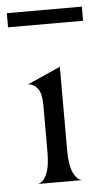

<svg xmlns="http://www.w3.org/2000/svg" viewBox="-58 -591 335 622"><g transform="rotate(-5 110.0 -280.0)"><path d="M36 -324 144 -372V-100Q144 -52 155.5 -27.5Q167 -3 184 0H40Q57 -3 68.5 -27.5Q80 -52 80 -100V-251Q80 -293 66.5 -308.5Q53 -324 36 -324ZM-12 -560H232V-514H-12Z"/></g></svg>

Font: BellefairVN
Style: Regular
Weight: 400
Designer: Nick Shinn, Liron Lavi Turkenic
Foundry: Shinntype
Version: Version 1.003